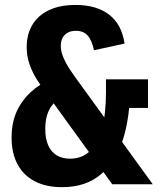

<svg xmlns="http://www.w3.org/2000/svg" viewBox="-20 -762 660 794"><path d="M418.2 -434H592V-315.7H479.8L517.8 -396.3Q517.6 -278.8 489.2 -187.3Q460.8 -95.9 398.3 -42Q335.8 12 236.7 12Q170.6 12 123.7 -12.4Q76.8 -36.8 52.4 -82.8Q27.9 -128.9 27.9 -193.3Q27.9 -262.3 55.2 -313.6Q82.6 -364.8 129.5 -399.4Q176.5 -434 239.7 -457.3L267.2 -383.2Q220.2 -360.2 193.7 -324.4Q167.2 -288.7 167.2 -228.4Q167.2 -189.2 179.1 -161.7Q190.9 -134.1 214.1 -119.9Q237.2 -105.8 270 -105.8Q318.8 -105.8 351.9 -137.2Q385.1 -168.6 401.6 -229.7Q418.2 -290.8 418.2 -380.1ZM294 -634.6Q274.1 -634.6 260 -626.9Q245.8 -619.2 238.6 -605.2Q231.4 -591.2 231.4 -572.6Q231.4 -549.8 242 -524.7Q252.5 -499.7 269.2 -474.4Q285.9 -449.2 315.5 -408.9Q322.7 -399.4 329.3 -389.9L611.7 0H444.2L185.2 -357.7L179.8 -364.5Q149.3 -406.2 131.8 -434.1Q114.2 -462 102.3 -495.8Q90.4 -529.6 90.4 -567.6Q90.4 -619.3 113.4 -658.6Q136.3 -697.8 181.7 -719.7Q227 -741.5 292.3 -741.5Q379.2 -741.5 431.2 -701.5Q483.3 -661.4 495.1 -581.8L368.6 -554.2Q359.8 -596.5 342.1 -615.5Q324.4 -634.6 294 -634.6Z"/></svg>

Font: Monaspace Radon Var
Style: Regular
Weight: 400
Designer: Riley Cran and the Lettermatic Team
Version: Version 1.000 (Monaspace Radon Var)